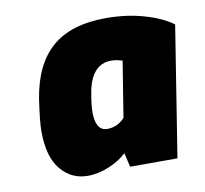

<svg xmlns="http://www.w3.org/2000/svg" viewBox="-66 -617 742 695"><g transform="rotate(-10 304.5 -269.5)"><path d="M65 -182Q65 -218 77 -299Q97 -423 167 -484Q237 -545 367 -545Q441 -545 505.5 -526.5Q570 -508 609 -479L533 0H359L347 -52Q324 -29 283.5 -11.5Q243 6 203 6Q143 6 104 -41Q65 -88 65 -182ZM366 -178 399 -383Q393 -385 381.5 -387.5Q370 -390 358 -390Q320 -390 297.5 -363Q275 -336 267 -288Q259 -243 259 -218Q259 -149 302 -149Q339 -149 366 -178Z"/></g></svg>

Font: Exo Black
Style: Italic
Weight: 900
Italic angle: -9°
Designer: Natanael Gama
Foundry: Natanael Gama
Version: Version 1.500; ttfautohint (v1.6)